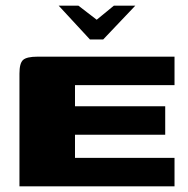

<svg xmlns="http://www.w3.org/2000/svg" viewBox="-20 -661 667 681"><path d="M188 -641H258L323 -591L384 -641H460L346 -521H299ZM49 0V-400Q49 -437 62 -448.5Q75 -460 113 -460H599V-359H246V-284H566V-183H246V-101H599V0Z"/></svg>

Font: Genos Thin ExtraBold
Style: Regular
Weight: 800
Version: Version 1.010